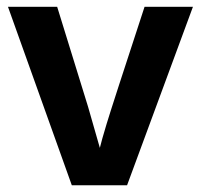

<svg xmlns="http://www.w3.org/2000/svg" viewBox="-20 -549 595 569"><path d="M356.6 0H192.8L3.6 -528.9H149.4L241 -232.5Q248.2 -208.4 275.9 -110.8Q280.7 -131.3 295.8 -181.3Q310.8 -231.3 408.4 -528.9H551.8Z"/></svg>

Font: Ramabhadra
Style: Regular
Weight: 400
Designer: Purushoth Kumar Guthula
Foundry: Andhrapradesh Society for Knowledge Networks
Version: Version 1.0.5; ttfautohint (vUNKNOWN) -l 7 -r 28 -G 50 -x 13